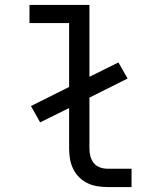

<svg xmlns="http://www.w3.org/2000/svg" viewBox="-20 -755 640 775"><path d="M413 0Q393 0 372 -3.5Q351 -7 332.5 -16Q314 -25 299 -40Q284 -55 275 -74Q266 -93 262.5 -113.5Q259 -134 259 -155V-319L142 -261L105 -327L259 -404V-662H99V-735H341V-445L458 -503L495 -438L341 -361V-155Q341 -139 345 -124Q349 -109 358.5 -97Q368 -85 383 -79.5Q398 -74 413 -74H511V0Z"/></svg>

Font: Iosevka Meiseki Sans
Style: Regular
Weight: 400
Monospace: yes
Designer: Belleve Invis
Foundry: Belleve Invis
Version: Version 11.2.6; ttfautohint (v1.8.4)